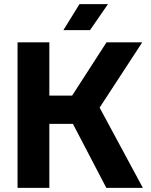

<svg xmlns="http://www.w3.org/2000/svg" viewBox="-20 -910 729 930"><path d="M495 0 292 -389 496 -705H669L436 -348V-438L672 0ZM65 0V-705H219V0ZM161 -310V-447H417V-310ZM365 -890H503L416 -764H287Z"/></svg>

Font: TikTok Sans 24pt
Style: Bold
Weight: 700
Version: Version 4.000